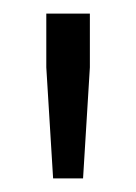

<svg xmlns="http://www.w3.org/2000/svg" viewBox="-20 -708 200 282"><path d="M58 -446 48 -609V-688H112V-609L102 -446Z"/></svg>

Font: Saira Condensed
Style: Regular
Weight: 400
Width: 3
Designer: Hector Gatti with collaboration of the Omnibus-Type team
Foundry: Omnibus-Type
Version: Version 1.101